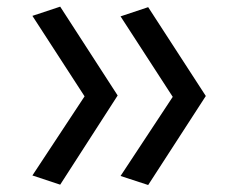

<svg xmlns="http://www.w3.org/2000/svg" viewBox="-20 -538 660 563"><path d="M156.5 3.5 325 -258 156.5 -518.5 75 -491.5 228 -255.5 75 -23.5ZM414.5 4.5 583.5 -256.5 414.5 -517 333.5 -490 486.5 -254 333.5 -22Z"/></svg>

Font: FontWithASyntaxHighlighterNightOwl
Style: Regular
Weight: 400
Designer: Riley Cran & the Lettermatic Team
Foundry: Lettermatic
Version: Version 1.000 (FontWithASyntaxHighlighterNightOwl)